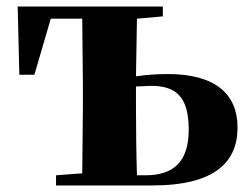

<svg xmlns="http://www.w3.org/2000/svg" viewBox="-20 -566 759 586"><path d="M151 0H445C638 0 705 -73 705 -177C705 -279 637 -340 492 -340C462 -340 428 -338 395 -333L398 -509L477 -516V-546H34L39 -338H85L135 -509H231L233 -308V-238L231 -37L151 -31ZM395 -302 441 -304C517 -304 556 -271 556 -170C556 -73 510 -31 424 -31H398C396 -89 395 -180 395 -238Z"/></svg>

Font: Noto Serif SC Black
Style: Regular
Weight: 900
Designer: Ryoko NISHIZUKA 西塚涼子 (kana & ideographs); Frank Grießhammer (Latin, Greek & Cyrillic); Wenlong ZHANG 张文龙 (bopomofo); San
Foundry: Adobe
Version: Version 2.001;hotconv 1.1.0;makeotfexe 2.6.0